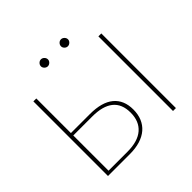

<svg xmlns="http://www.w3.org/2000/svg" viewBox="-208 -1073 1279 1279"><g transform="rotate(-45 431.5 -433.0)"><path d="M317 -22.5Q415.5 -22.5 466.2 -66.5Q517 -110.5 517 -192Q517 -274 466.8 -314.2Q416.5 -354.5 318 -354.5H139V-22.5ZM318 -377Q430.5 -377 487.5 -329.8Q544.5 -282.5 544.5 -193.5Q544.5 -148 529.5 -112.2Q514.5 -76.5 485.8 -51.5Q457 -26.5 414.5 -13.2Q372 0 317 0H111.5V-703H139V-377ZM751.5 0H724V-703H751.5ZM378 -832Q378 -819.5 368 -809.8Q358 -800 345 -800Q338.5 -800 332.5 -802.8Q326.5 -805.5 322 -810Q317.5 -814.5 314.8 -820.2Q312 -826 312 -832Q312 -845.5 322 -855.5Q332 -865.5 345 -865.5Q358 -865.5 368 -855.5Q378 -845.5 378 -832ZM567 -832Q567 -819.5 556.8 -809.8Q546.5 -800 534 -800Q520.5 -800 510.8 -809.8Q501 -819.5 501 -832Q501 -845.5 510.8 -855.5Q520.5 -865.5 534 -865.5Q546.5 -865.5 556.8 -855.5Q567 -845.5 567 -832Z"/></g></svg>

Font: Lato ExtraLight
Style: Regular
Weight: 275
Designer: Lukasz Dziedzic with Adam Twardoch and Botio Nikoltchev
Foundry: tyPoland Lukasz Dziedzic
Version: Version 2.015; 2015-08-06; http://www.latofonts.com/